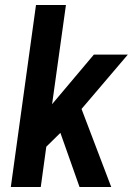

<svg xmlns="http://www.w3.org/2000/svg" viewBox="-20 -743 528 763"><path d="M23 0 123 -723H242L187 -329L353 -526H488L304 -310L422 0H296L220 -215L164 -160L142 0Z"/></svg>

Font: Archivo Narrow
Style: Bold Italic
Weight: 700
Italic angle: -8°
Designer: Hector Gatti
Foundry: Omnibus-Type
Version: Version 3.002